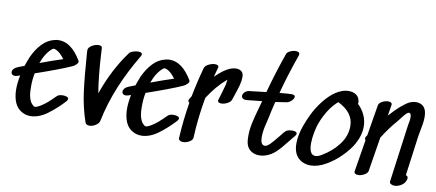

<svg xmlns="http://www.w3.org/2000/svg" viewBox="-76 -1182 3378 1489"><g transform="rotate(10 1612.5 -438.0)"><path d="M206 -449Q304 -486 383 -511Q350 -557 316 -573Q309 -576 302.5 -577Q296 -578 295 -578Q296 -577 293.5 -576Q291 -575 289 -575Q238 -536 206 -449ZM327 -650Q423 -650 501 -521Q504 -517 504 -511Q504 -500 490 -488Q479 -476 462 -469Q362 -425 184 -364Q174 -313 174 -259Q174 -234 175 -223Q177 -178 193 -145Q198 -134 207.5 -124Q217 -114 222 -111Q225 -109 232 -109Q239 -109 248.5 -113Q258 -117 270 -124Q299 -141 324 -163Q349 -185 384 -220Q398 -234 431 -234Q449 -234 461.5 -228.5Q474 -223 474 -213Q474 -204 464 -193Q402 -126 337 -79Q272 -32 207 -32Q176 -32 149 -45Q104 -66 84 -112Q64 -158 64 -220Q64 -266 76 -328L68 -326L60 -323Q45 -318 36 -318Q22 -318 14 -325Q6 -332 6 -343Q6 -356 16.5 -368.5Q27 -381 48 -389L97 -408Q106 -436 124 -481Q152 -543 194 -588Q236 -633 293 -646Q309 -650 327 -650Z M946 -670Q960 -670 968.5 -666Q977 -662 977 -653Q977 -646 972 -638Q890 -501 834.5 -366.5Q779 -232 749 -88Q745 -69 720.5 -53.5Q696 -38 672 -38Q645 -38 638 -59Q600 -171 584.5 -287.5Q569 -404 556 -589L555 -610Q554 -632 581.5 -649Q609 -666 636 -666Q662 -666 663 -648Q665 -624 665 -610V-607Q676 -416 697 -297Q766 -495 877 -645Q884 -655 905.5 -662.5Q927 -670 946 -670Z M1079 -449Q1177 -486 1256 -511Q1223 -557 1189 -573Q1182 -576 1175.5 -577Q1169 -578 1168 -578Q1169 -577 1166.5 -576Q1164 -575 1162 -575Q1111 -536 1079 -449ZM1200 -650Q1296 -650 1374 -521Q1377 -517 1377 -511Q1377 -500 1363 -488Q1352 -476 1335 -469Q1235 -425 1057 -364Q1047 -313 1047 -259Q1047 -234 1048 -223Q1050 -178 1066 -145Q1071 -134 1080.5 -124Q1090 -114 1095 -111Q1098 -109 1105 -109Q1112 -109 1121.5 -113Q1131 -117 1143 -124Q1172 -141 1197 -163Q1222 -185 1257 -220Q1271 -234 1304 -234Q1322 -234 1334.5 -228.5Q1347 -223 1347 -213Q1347 -204 1337 -193Q1275 -126 1210 -79Q1145 -32 1080 -32Q1049 -32 1022 -45Q977 -66 957 -112Q937 -158 937 -220Q937 -266 949 -328L941 -326L933 -323Q918 -318 909 -318Q895 -318 887 -325Q879 -332 879 -343Q879 -356 889.5 -368.5Q900 -381 921 -389L970 -408Q979 -436 997 -481Q1025 -543 1067 -588Q1109 -633 1166 -646Q1182 -650 1200 -650Z M1718 -672Q1744 -672 1760 -658.5Q1776 -645 1776 -615Q1776 -586 1767 -552Q1758 -518 1742 -472L1728 -430Q1722 -411 1697 -398Q1672 -385 1649 -385Q1634 -385 1626.5 -391.5Q1619 -398 1623 -411Q1641 -467 1659 -535Q1663 -566 1665 -576L1661 -572Q1584 -506 1520 -406Q1491 -247 1484 -87Q1483 -68 1458.5 -53.5Q1434 -39 1408 -39Q1393 -39 1383 -46Q1373 -53 1374 -67Q1382 -211 1405 -347Q1395 -354 1395 -363Q1395 -369 1399 -376L1414 -401Q1436 -516 1468 -632Q1473 -650 1499.5 -663.5Q1526 -677 1550 -677Q1565 -677 1573 -671Q1581 -665 1577 -653Q1561 -597 1557 -579Q1617 -639 1665 -660Q1694 -672 1718 -672Z M2229 -274Q2266 -274 2266 -255Q2266 -246 2256 -235Q2244 -221 2234 -208.5Q2224 -196 2216 -186Q2172 -129 2137 -95.5Q2102 -62 2055 -47Q2033 -40 2008 -40Q1966 -40 1936.5 -64Q1907 -88 1902 -134Q1900 -147 1900 -174Q1900 -226 1912 -280Q1924 -334 1947 -415L1959 -458L1921 -454Q1893 -452 1845 -446Q1822 -443 1810 -451Q1798 -459 1798 -472Q1798 -487 1812.5 -501.5Q1827 -516 1850 -518L1979 -533Q2023 -695 2078 -851Q2083 -865 2105.5 -875.5Q2128 -886 2149 -886Q2162 -886 2170.5 -881Q2179 -876 2179 -866Q2179 -863 2177 -855Q2119 -692 2080 -544Q2150 -551 2173 -551Q2202 -551 2202 -534Q2202 -520 2185 -503.5Q2168 -487 2150 -483Q2090 -473 2060 -469Q2043 -401 2030 -336Q2028 -328 2016 -277.5Q2004 -227 2004 -183Q2004 -126 2034 -121Q2053 -118 2077.5 -142.5Q2102 -167 2141 -216Q2165 -247 2177 -259Q2184 -266 2199 -270Q2214 -274 2229 -274Z M2542 -553Q2511 -527 2480 -484Q2442 -429 2417 -361Q2407 -334 2398 -287.5Q2389 -241 2389 -201Q2389 -160 2400.5 -135.5Q2412 -111 2438 -111Q2459 -111 2487 -128Q2564 -173 2615 -240Q2666 -307 2666 -386Q2666 -492 2542 -553ZM2769 -399Q2769 -330 2729 -259Q2702 -211 2650 -158Q2598 -105 2534.5 -68.5Q2471 -32 2413 -32Q2377 -32 2345 -48Q2277 -85 2277 -181Q2277 -250 2308 -332.5Q2339 -415 2374 -472Q2459 -607 2553 -642Q2579 -652 2609 -652Q2644 -652 2668 -634.5Q2692 -617 2696 -580V-576Q2696 -573 2694 -567Q2730 -533 2749.5 -490Q2769 -447 2769 -399Z M3221 -554Q3221 -528 3216 -496.5Q3211 -465 3205 -437L3198 -397L3156 -86Q3176 -81 3173 -61Q3162 -6 3095 9L3085 10Q3068 10 3055 3Q3042 -4 3044 -19Q3086 -323 3106 -475Q3107 -479 3110.5 -498Q3114 -517 3114 -534Q3114 -566 3097 -567Q3084 -569 3054.5 -531.5Q3025 -494 3022 -490Q2962 -422 2910 -338Q2886 -192 2872 -102L2867 -70Q2864 -51 2839 -37Q2814 -23 2790 -23Q2775 -23 2766.5 -29.5Q2758 -36 2760 -49Q2786 -202 2801 -299Q2795 -305 2795 -313Q2795 -318 2798 -324Q2801 -329 2803.5 -333Q2806 -337 2808 -340L2848 -582Q2851 -600 2875 -613Q2899 -626 2923 -626Q2938 -626 2946 -620Q2954 -614 2952 -602Q2947 -569 2938 -517L2980 -562Q3022 -604 3060 -631Q3098 -658 3137 -658Q3162 -658 3181 -647Q3221 -625 3221 -554Z"/></g></svg>

Font: Sedgwick Ave
Style: Regular
Weight: 400
Designer: Kevin Burke, Pedro Vergani
Foundry: Google, Inc.
Version: Version 1.000